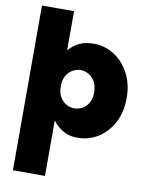

<svg xmlns="http://www.w3.org/2000/svg" viewBox="-105 -815 891 1156"><g transform="rotate(10 340.0 -236.5)"><path d="M56 267V-740H252V-500Q280 -534 317 -551Q354 -568 404 -568Q473 -568 530 -531Q587 -494 621 -429Q655 -364 655 -279Q655 -194 621 -129.5Q587 -65 530 -29Q473 7 404 7Q354 7 317.5 -13.5Q281 -34 252 -72V267ZM354 -164Q377 -164 400.5 -175.5Q424 -187 440 -212.5Q456 -238 456 -279Q456 -321 440 -347Q424 -373 400.5 -385.5Q377 -398 354 -398Q331 -398 307.5 -386Q284 -374 268 -348Q252 -322 252 -281Q252 -240 268 -214Q284 -188 307.5 -176Q331 -164 354 -164Z"/></g></svg>

Font: Parkinsans Light ExtraBold
Style: Regular
Weight: 800
Version: Version 1.000